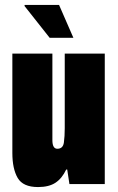

<svg xmlns="http://www.w3.org/2000/svg" viewBox="-20 -745 477 777"><path d="M277 -592H181L79 -721L80 -725H219ZM134 12Q73 12 51.5 -25Q30 -62 30 -126V-528H192V-178Q192 -143 212 -143Q235 -143 238.5 -168Q242 -193 242 -226V-528H404V0H261L252 -59H248Q231 -23 204.5 -5.5Q178 12 134 12Z"/></svg>

Font: Archivo ExtraCondensed Black
Style: Regular
Weight: 900
Width: 2
Designer: Hector Gatti
Foundry: Omnibus-Type
Version: Version 2.001; ttfautohint (v1.8.3)